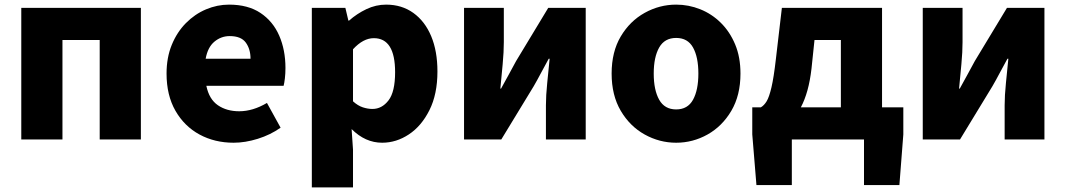

<svg xmlns="http://www.w3.org/2000/svg" viewBox="-20 -603 4607 830"><path d="M72 0V-569H589V0H411V-430H250V0Z M990 14Q908 14 842.5 -21.5Q777 -57 738.5 -124Q700 -191 700 -285Q700 -354 722.5 -409Q745 -464 783.5 -503Q822 -542 870.5 -562.5Q919 -583 970 -583Q1052 -583 1106 -547Q1160 -511 1187 -449Q1214 -387 1214 -309Q1214 -285 1211.5 -264Q1209 -243 1206 -232H872Q884 -174 922 -148Q960 -122 1014 -122Q1073 -122 1134 -158L1193 -51Q1149 -20 1094.5 -3Q1040 14 990 14ZM869 -349H1063Q1063 -391 1042.5 -419Q1022 -447 973 -447Q936 -447 907 -423Q878 -399 869 -349Z M1328 207V-569H1473L1486 -514H1489Q1523 -544 1564 -563.5Q1605 -583 1649 -583Q1717 -583 1767 -547Q1817 -511 1844 -446.5Q1871 -382 1871 -294Q1871 -196 1836.5 -127Q1802 -58 1747.5 -22Q1693 14 1632 14Q1559 14 1500 -45L1506 44V207ZM1590 -132Q1631 -132 1659.5 -169Q1688 -206 1688 -291Q1688 -438 1596 -438Q1550 -438 1506 -390V-165Q1527 -146 1548.5 -139Q1570 -132 1590 -132Z M1986 0V-569H2158V-421Q2158 -379 2153 -325.5Q2148 -272 2143 -220H2146Q2160 -246 2179 -280Q2198 -314 2211 -339L2350 -569H2512V0H2340V-148Q2340 -190 2345.5 -243.5Q2351 -297 2356 -349H2352Q2338 -324 2319.5 -289Q2301 -254 2287 -230L2147 0Z M2903 14Q2831 14 2767 -21.5Q2703 -57 2663.5 -124Q2624 -191 2624 -285Q2624 -379 2663.5 -445.5Q2703 -512 2767 -547.5Q2831 -583 2903 -583Q2957 -583 3007 -563Q3057 -543 3096 -504.5Q3135 -466 3158 -411Q3181 -356 3181 -285Q3181 -191 3141.5 -124Q3102 -57 3038.5 -21.5Q2975 14 2903 14ZM2903 -130Q2953 -130 2976 -172Q2999 -214 2999 -285Q2999 -356 2976 -397.5Q2953 -439 2903 -439Q2853 -439 2829.5 -397.5Q2806 -356 2806 -285Q2806 -214 2829.5 -172Q2853 -130 2903 -130Z M3488 -306Q3482 -254 3470.5 -212.5Q3459 -171 3442 -139H3615V-430H3501ZM3403 0V197H3250L3232 -22V-139H3269Q3283 -147 3294 -165Q3305 -183 3315 -225.5Q3325 -268 3334 -347L3360 -569H3793V-139H3885V-22L3868 197H3715V0Z M3969 0V-569H4141V-421Q4141 -379 4136 -325.5Q4131 -272 4126 -220H4129Q4143 -246 4162 -280Q4181 -314 4194 -339L4333 -569H4495V0H4323V-148Q4323 -190 4328.5 -243.5Q4334 -297 4339 -349H4335Q4321 -324 4302.5 -289Q4284 -254 4270 -230L4130 0Z"/></svg>

Font: Source Han Sans CN Heavy
Style: Regular
Weight: 900
Designer: Ryoko NISHIZUKA 西塚涼子 (kana, bopomofo & ideographs); Paul D. Hunt (Latin, Greek & Cyrillic); Sandoll Communications 산돌커뮤니
Foundry: Adobe
Version: Version 2.000;hotconv 1.0.107;makeotfexe 2.5.65593